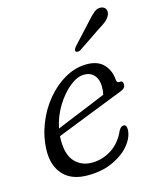

<svg xmlns="http://www.w3.org/2000/svg" viewBox="-107 -760 678 842"><g transform="rotate(-15 232.5 -339.0)"><path d="M408 -141.5Q408 -108 381 -73.2Q354 -38.5 304.2 -14.8Q254.5 9 187 9Q114 9 76.2 -32.5Q38.5 -74 40 -143Q41.5 -204 63.8 -261.2Q86 -318.5 123.8 -364Q161.5 -409.5 209 -436.2Q256.5 -463 307.5 -463Q358.5 -463 384.8 -434.2Q411 -405.5 413.5 -362.5Q415 -349.5 426.5 -351Q443 -353.5 443 -335Q443 -317 419 -309Q386.5 -296 344 -279.5Q301.5 -263 257.2 -245.5Q213 -228 174.8 -213Q136.5 -198 113 -188.5Q112.5 -182.5 112.5 -176Q111 -106.5 140.8 -73.2Q170.5 -40 219.5 -40Q267.5 -40 309 -67Q350.5 -94 372.5 -145Q382.5 -162 394 -162Q408 -162 408 -141.5ZM284.5 -422Q253.5 -422 218.8 -394Q184 -366 156 -320.2Q128 -274.5 117.5 -222Q145 -233.5 184.8 -249.8Q224.5 -266 266.8 -283.2Q309 -300.5 343.5 -315Q347 -330 347 -352Q347 -384 330.2 -403Q313.5 -422 284.5 -422ZM365 -640.5Q385 -664 401.2 -677Q417.5 -690 435.5 -686.5Q449.5 -683.5 454.2 -672Q459 -660.5 453 -647Q447 -633 433.5 -622Q420 -611 400.5 -599.5L296 -529Q290.5 -526.5 284.8 -526.2Q279 -526 276 -529.5Q272.5 -534 275.2 -539.8Q278 -545.5 282.5 -551Z"/></g></svg>

Font: Fraunces 9pt SuperSoft Light
Style: Italic
Weight: 300
Italic angle: -16°
Version: Version 1.000;[b76b70a41]